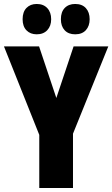

<svg xmlns="http://www.w3.org/2000/svg" viewBox="-20 -948 566 968"><path d="M264 -454 351 -714H526L348 -274V0H178V-268L0 -714H177ZM94 -851Q94 -888 113.5 -908Q133 -928 165 -928Q199 -928 218.5 -907Q238 -886 238 -851Q238 -817 218.5 -796Q199 -775 165 -775Q133 -775 113.5 -795Q94 -815 94 -851ZM287 -851Q287 -888 306.5 -908Q326 -928 359 -928Q394 -928 413 -907Q432 -886 432 -851Q432 -817 413 -796Q394 -775 359 -775Q325 -775 306 -795.5Q287 -816 287 -851Z"/></svg>

Font: Noto Sans Sinhala ExtraCondensed Black
Style: Regular
Weight: 900
Width: 2
Designer: Jelle Bosma - Monotype Design Team
Foundry: Monotype Imaging Inc.
Version: Version 2.006; ttfautohint (v1.8.4.7-5d5b)